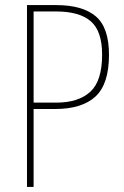

<svg xmlns="http://www.w3.org/2000/svg" viewBox="-20 -734 488 754"><path d="M201 -714Q304 -714 356 -670Q408 -626 408 -519Q408 -404 355 -355Q302 -306 197 -306H112V0H86V-714ZM200 -689H112V-331H201Q288 -331 334.5 -373.5Q381 -416 381 -519Q381 -612 336.5 -650.5Q292 -689 200 -689Z"/></svg>

Font: Noto Sans Myanmar Condensed Thin
Style: Regular
Weight: 100
Width: 3
Designer: Monotype Design Team
Foundry: Monotype Imaging Inc.
Version: Version 2.107; ttfautohint (v1.8.4.7-5d5b)